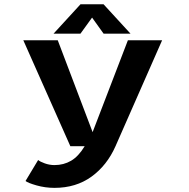

<svg xmlns="http://www.w3.org/2000/svg" viewBox="-20 -690 890 906"><path d="M596 -531H469L414.5 -607L359.5 -531H232.5L360 -670H468.5ZM252.5 -500 417 -66.5 583.5 -500H745L525 0Q485 90.5 411.8 143.5Q338.5 196.5 237 196.5Q193.5 196.5 152.2 184.8Q111 173 100.5 164L160 65Q169 73 191.5 81Q214 89 237 89Q280.5 89 315.5 68.5Q350.5 48 379.5 0H312L90 -500Z"/></svg>

Font: League Mono Wide SemiBold
Style: Regular
Weight: 600
Width: 8
Designer: Tyler Finck
Foundry: The League of Moveable Type / Tyler Finck
Version: Version 2.210